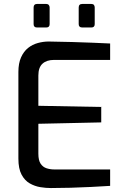

<svg xmlns="http://www.w3.org/2000/svg" viewBox="-20 -947 630 971"><path d="M237 4Q212 4 184 -0.5Q156 -5 130.5 -19.5Q105 -34 89 -64Q73 -94 73 -145V-583Q73 -627 86.5 -657Q100 -687 122 -704.5Q144 -722 171.5 -729.5Q199 -737 226 -737Q291 -736 345.5 -734.5Q400 -733 447 -731Q494 -729 537 -727V-644H253Q216 -644 195 -625Q174 -606 174 -565V-412L492 -406V-328L174 -321V-170Q174 -136 185.5 -119Q197 -102 215.5 -96Q234 -90 255 -90H537V-7Q491 -4 440 -1.5Q389 1 337.5 2.5Q286 4 237 4ZM396 -808Q378 -808 378 -825V-909Q378 -927 396 -927H442Q451 -927 455 -922Q459 -917 459 -909V-825Q459 -808 442 -808ZM167 -808Q150 -808 150 -825V-909Q150 -927 167 -927H214Q222 -927 226.5 -922Q231 -917 231 -909V-825Q231 -808 214 -808Z"/></svg>

Font: Exo Thin Medium
Style: Regular
Weight: 500
Version: Version 2.000